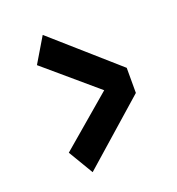

<svg xmlns="http://www.w3.org/2000/svg" viewBox="-106 -618 661 719"><g transform="rotate(-20 225.0 -258.5)"><path d="M142.5 15 83.5 -84 288 -258.5 83.5 -433 142.5 -532 396 -308.5V-208.5Z"/></g></svg>

Font: Trispace Condensed
Style: Bold
Weight: 700
Width: 3
Designer: Tyler Finck
Foundry: Etcetera Type Company
Version: Version 1.210; ttfautohint (v1.8.3)